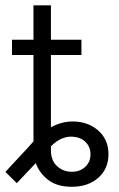

<svg xmlns="http://www.w3.org/2000/svg" viewBox="-37 -696 450 725"><path d="M233.9 9.3Q178.7 9.3 145.3 -16.4Q111.8 -42 98.1 -80.1L26.4 -4.4L-16.6 -46.9L69.8 -140.1Q79.6 -151.9 89.4 -162.1V-488.3H8.3V-545.9H89.4V-675.8H155.3V-545.9H270.5V-488.3H155.3V-215.3Q195.3 -237.3 237.3 -237.3Q294.9 -237.3 333.7 -203.4Q372.6 -169.4 372.6 -113.8Q372.6 -58.6 334.2 -24.7Q295.9 9.3 233.9 9.3ZM155.3 -143.6V-128.4Q155.3 -89.8 178.5 -68.6Q201.7 -47.4 233.9 -47.4Q265.1 -47.4 284.9 -65.9Q304.7 -84.5 304.7 -113.8Q304.7 -140.6 286.9 -158.9Q269 -177.2 239.7 -179.7Q195.3 -183.6 155.3 -143.6Z"/></svg>

Font: Inter Light
Style: Regular
Weight: 300
Designer: Rasmus Andersson
Foundry: rsms
Version: Version 4.000;git-a52131595